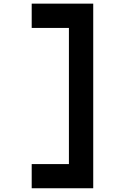

<svg xmlns="http://www.w3.org/2000/svg" viewBox="-20 -853 628 1040"><path d="M485 166.7H151.7V35.8H353.3V-701.7H151.7V-833.3H485Z"/></svg>

Font: 0xA000-Squareish
Style: Squareish-Bold
Weight: 700
Version: Version 0.1